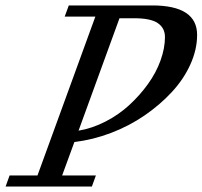

<svg xmlns="http://www.w3.org/2000/svg" viewBox="-62 -683 741 703"><path d="M-41.5 0 -26.9 -40.5H75.2L287.1 -622.1H174.8L189.9 -663.1H495.1Q659.7 -663.1 659.7 -555.2Q659.7 -501.5 635 -447Q610.4 -392.6 566.9 -345.7Q523.4 -298.8 467.3 -260.3Q411.1 -221.7 344.5 -196.3Q277.8 -170.9 210.4 -163.1L165.5 -40.5H289.1L274.4 0ZM429.2 -616.2H375.5L225.6 -204.6Q275.4 -212.9 324 -237.8Q372.6 -262.7 411.1 -298.1Q449.7 -333.5 479.7 -375.2Q509.8 -417 525.9 -461.9Q542 -506.8 542 -547.4Q542 -580.1 516.1 -598.1Q490.2 -616.2 429.2 -616.2Z"/></svg>

Font: Elstob 6pt
Style: Italic
Weight: 400
Italic angle: -20°
Designer: Peter S. Baker
Version: Version 1.015